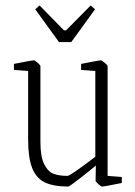

<svg xmlns="http://www.w3.org/2000/svg" viewBox="-20 -673 496 703"><path d="M83 -163V-413L31 -417V-439Q95 -452 104 -452Q108 -452 118 -443Q128 -434 128 -431V-153Q128 -99 142 -71.5Q156 -44 176.5 -36.5Q197 -29 227 -29Q237 -29 329 -99V-413L277 -417V-439Q341 -452 350 -452Q353 -452 363.5 -443Q374 -434 374 -431V-29L426 -25V-3Q362 10 353 10Q350 10 340 1Q330 -8 330 -11L331 -67Q310 -49 272 -19.5Q234 10 230 10Q175 10 143.5 -5.5Q112 -21 97.5 -58.5Q83 -96 83 -163ZM109 -639 125 -653 214 -562H222L312 -653L328 -639L241 -519H196Z"/></svg>

Font: Grenze ExtraLight
Style: Regular
Weight: 275
Designer: Renata Polastri
Foundry: Omnibus-Type
Version: Version 1.002; ttfautohint (v1.8)